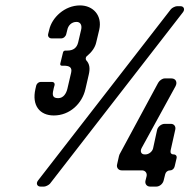

<svg xmlns="http://www.w3.org/2000/svg" viewBox="-20 -690 701 710"><path d="M179 -263C238 -263 284 -307 296 -361L308 -413C314 -438 311 -454 299 -467C296 -471 296 -479 302 -483C320 -498 332 -515 336 -534L347 -580C359 -633 324 -670 276 -670C219 -670 172 -625 162 -580L158 -564C156 -555 162 -548 171 -548H206C215 -548 223 -555 225 -564L229 -580C232 -595 244 -609 263 -609C278 -609 284 -596 280 -580L269 -533C264 -513 251 -503 229 -503H222C217 -503 214 -500 213 -496L203 -455C202 -450 204 -447 209 -447H216C235 -447 248 -442 243 -421L229 -361C225 -345 215 -327 195 -327C170 -327 174 -344 179 -365L182 -376C183 -382 179 -387 173 -387H130C123 -387 116 -381 114 -374L111 -361C97 -300 127 -263 179 -263ZM130 0H143C149 0 161 -6 165 -11L656 -644C665 -655 660 -667 648 -667H634C628 -667 616 -661 612 -656L121 -23C112 -12 117 0 130 0ZM535 0H558C570 0 582 -10 585 -22L591 -46C593 -54 600 -60 609 -60C617 -60 624 -66 626 -75L633 -105C635 -113 630 -119 622 -119C613 -119 609 -125 611 -134L628 -210C631 -222 624 -232 612 -232H589C577 -232 564 -222 561 -210L546 -141C543 -129 530 -119 518 -119H515C502 -119 497 -130 504 -143L629 -371C637 -386 630 -400 614 -400H589C581 -400 570 -393 565 -384L422 -119L420 -113L413 -82C410 -70 418 -60 430 -60H505C517 -60 525 -50 522 -38L518 -22C515 -10 523 0 535 0Z"/></svg>

Font: DIN Rundschrift
Style: EngKursiv
Weight: 400
Width: 3
Version: Version 1.027